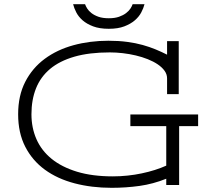

<svg xmlns="http://www.w3.org/2000/svg" viewBox="-20 -876 1013 909"><path d="M767.1 0V-29.8Q705.1 -4.9 640.6 4.2Q576.2 13.2 508.8 13.2Q414.1 13.2 333 -8.1Q252 -29.3 192.6 -72.5Q133.3 -115.7 99.6 -181.2Q65.9 -246.6 65.9 -335Q65.9 -423.3 99.6 -488.8Q133.3 -554.2 191.7 -597.4Q250 -640.6 327.6 -661.9Q405.3 -683.1 493.2 -683.1Q542 -683.1 582 -677.7Q622.1 -672.4 655.3 -663.1Q688.5 -653.8 716.8 -642.1Q745.1 -630.4 771 -617.2V-681.2H826.2V-430.2H771V-504.9Q771 -524.4 759 -541Q747.1 -557.6 726.8 -571.3Q706.5 -585 679.7 -595.7Q652.8 -606.4 622.8 -613.5Q592.8 -620.6 561 -624.3Q529.3 -627.9 500 -627.9Q402.3 -627.9 332.3 -607.7Q262.2 -587.4 217 -549.6Q171.9 -511.7 150.4 -457.5Q128.9 -403.3 128.9 -335Q128.9 -271 152.6 -217Q176.3 -163.1 224.4 -124Q272.5 -85 344.7 -63Q417 -41 514.2 -41Q549.3 -41 584 -44.7Q618.7 -48.3 651.1 -55.2Q683.6 -62 712.9 -71.3Q742.2 -80.6 767.1 -91.8V-278.8H597.2V-334H918V-278.8H828.1V0ZM664.1 -856Q659.7 -837.9 648.9 -817.4Q638.2 -796.9 618.4 -779.8Q598.6 -762.7 568.6 -751.2Q538.6 -739.7 495.1 -739.7Q451.2 -739.7 420.9 -751.2Q390.6 -762.7 371.1 -779.8Q351.6 -796.9 341.1 -817.4Q330.6 -837.9 326.2 -856H382.8Q385.7 -847.2 392.8 -835.7Q399.9 -824.2 413.1 -814Q426.3 -803.7 446.3 -796.6Q466.3 -789.6 495.1 -789.6Q523.4 -789.6 543.5 -796.6Q563.5 -803.7 576.9 -814Q590.3 -824.2 597.7 -835.7Q605 -847.2 607.9 -856Z"/></svg>

Font: Stint Ultra Expanded
Style: Regular
Weight: 400
Width: 7
Designer: Astigmatic (AOETI)
Foundry: Astigmatic (AOETI)
Version: Version 1.000